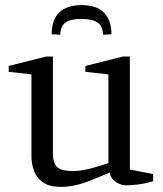

<svg xmlns="http://www.w3.org/2000/svg" viewBox="-20 -721 637 751"><path d="M299 -701Q357 -701 386.5 -672Q416 -643 416 -587L383 -585Q383 -617 362.5 -632Q342 -647 298 -647Q255 -647 235.5 -632Q216 -617 216 -585L182 -587Q182 -643 211.5 -672Q241 -701 299 -701ZM217 10Q174 10 149 -7Q124 -24 113.5 -51.5Q103 -79 103 -109V-430L14 -440V-463L161 -500H187V-120Q187 -87 201.5 -69.5Q216 -52 268 -52Q295 -52 334.5 -62Q374 -72 404 -83V-430L314 -440V-463L461 -500H488V-58L579 -40V-12Q548 -3 520.5 0.5Q493 4 473 4Q454 4 433.5 -9Q413 -22 409 -46Q381 -35 350 -21.5Q319 -8 285.5 1Q252 10 217 10Z"/></svg>

Font: Manuale
Style: Regular
Weight: 400
Designer: Eduardo Tunni / Pablo Cosgaya
Foundry: Eduardo Tunni / Pablo Cosgaya
Version: Version 1.002